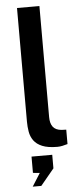

<svg xmlns="http://www.w3.org/2000/svg" viewBox="-62 -776 437 1016"><g transform="rotate(-5 156.0 -268.5)"><path d="M218 7.5Q168 7.5 138 -5Q108 -17.5 93 -38.5Q78 -59.5 73.5 -85.8Q69 -112 69 -139.5V-743H188V-153.5Q188 -120 201.8 -101.5Q215.5 -83 246.5 -80L272.5 -79V-2.5Q259 1.5 245 4.5Q231 7.5 218 7.5ZM69.5 206 113 137 77 133.5V47H187V119L115 206Z"/></g></svg>

Font: Public Sans SemiBold
Style: Regular
Weight: 600
Designer: The Public Sans Project Authors: Dan O. Williams and USWDS (Libre Franklin designed by Pablo Impallari and Rodrigo Fuenz
Version: Version 1.007